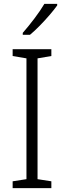

<svg xmlns="http://www.w3.org/2000/svg" viewBox="-20 -967 329 987"><path d="M244 0H45V-35L116 -46V-667L45 -679V-714H244V-679L173 -667V-46L244 -35ZM274 -939Q259 -918 235 -890Q211 -862 184 -834.5Q157 -807 134 -788H97V-798Q126 -831 157 -872Q188 -913 208 -947H274Z"/></svg>

Font: Noto Sans Sinhala SemiCondensed Light
Style: Regular
Weight: 300
Width: 4
Designer: Jelle Bosma - Monotype Design Team
Foundry: Monotype Imaging Inc.
Version: Version 2.006; ttfautohint (v1.8.4.7-5d5b)